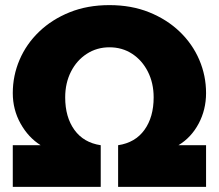

<svg xmlns="http://www.w3.org/2000/svg" viewBox="-20 -731 856 751"><path d="M30 0V-163H139Q91 -193 60.5 -247.5Q30 -302 30 -367Q30 -435 56.5 -497Q83 -559 133 -607Q183 -655 252.5 -683Q322 -711 408 -711Q494 -711 563.5 -683Q633 -655 683 -607Q733 -559 759.5 -497Q786 -435 786 -367Q786 -302 757 -247.5Q728 -193 678 -163H786V0H442V-163Q509 -173 545 -223Q581 -273 581 -350Q581 -406 558.5 -450.5Q536 -495 497 -520.5Q458 -546 408 -546Q359 -546 319.5 -520.5Q280 -495 257.5 -450.5Q235 -406 235 -350Q235 -273 271 -223Q307 -173 374 -163V0Z"/></svg>

Font: MuseoModerno Black
Style: Regular
Weight: 900
Designer: Pablo Cosgaya, Héctor Gatti, Marcela Romero, and the Authors of The MuseoModerno Project.
Foundry: Omnibus-Type Team
Version: Version 1.001